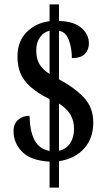

<svg xmlns="http://www.w3.org/2000/svg" viewBox="-20 -780 491 879"><path d="M207 -40Q120 -45 81 -85.5Q42 -126 42 -179Q42 -214 63.5 -232Q85 -250 115 -250Q117 -179 138 -138.5Q159 -98 207 -89V-326Q151 -354 119 -383Q87 -412 73.5 -445Q60 -478 60 -521Q60 -591 102 -633Q144 -675 207 -683V-760H250V-684Q319 -682 353 -652Q387 -622 387 -581Q387 -553 369 -533.5Q351 -514 309 -514Q309 -560 295 -597Q281 -634 250 -639V-417Q321 -379 364 -333.5Q407 -288 407 -219Q407 -146 364.5 -99.5Q322 -53 250 -42V79H207ZM207 -639Q181 -634 163.5 -610Q146 -586 146 -550Q146 -511 160.5 -486.5Q175 -462 207 -441ZM250 -90Q283 -97 301 -124Q319 -151 319 -190Q319 -227 302.5 -255Q286 -283 250 -306Z"/></svg>

Font: Noto Serif Georgian ExtraCondensed SemiBold
Style: Regular
Weight: 600
Width: 2
Designer: Monotype Design Team, Akaki Razmadze
Foundry: Google LLC
Version: Version 2.003; ttfautohint (v1.8.4.7-5d5b)